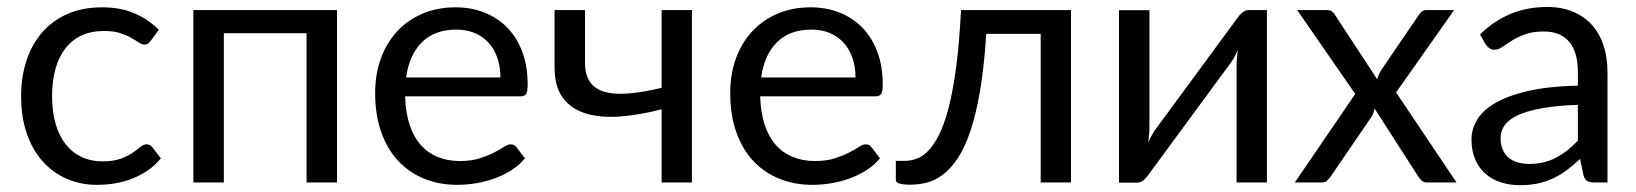

<svg xmlns="http://www.w3.org/2000/svg" viewBox="-20 -536 4807 564"><path d="M423 -416.5Q419 -411 415 -408Q411 -405 404 -405Q396.5 -405 387.5 -411.2Q378.5 -417.5 365.2 -425Q352 -432.5 332.8 -438.8Q313.5 -445 285.5 -445Q248 -445 219.5 -431.8Q191 -418.5 171.8 -393.5Q152.5 -368.5 142.8 -333Q133 -297.5 133 -253.5Q133 -207.5 143.5 -171.8Q154 -136 173.2 -111.8Q192.5 -87.5 219.8 -74.8Q247 -62 281 -62Q313.5 -62 334.5 -69.8Q355.5 -77.5 369.2 -87Q383 -96.5 392.2 -104.2Q401.5 -112 410.5 -112Q421.5 -112 427.5 -103.5L452.5 -71Q436 -50.5 415 -36Q394 -21.5 369.8 -11.8Q345.5 -2 319 2.5Q292.5 7 265 7Q217.5 7 176.8 -10.5Q136 -28 106 -61.2Q76 -94.5 59 -143Q42 -191.5 42 -253.5Q42 -310 57.8 -358Q73.5 -406 103.8 -440.8Q134 -475.5 178.2 -495Q222.5 -514.5 280 -514.5Q333.5 -514.5 374.2 -497.2Q415 -480 446.5 -448.5Z M970 0H880.5V-438.5H637.5V0H548V-506.5H970Z M1450 -308.5Q1450 -339.5 1441.2 -365.2Q1432.5 -391 1415.8 -409.8Q1399 -428.5 1375 -438.8Q1351 -449 1320.5 -449Q1256.5 -449 1219.2 -411.8Q1182 -374.5 1173 -308.5ZM1522 -71Q1505.5 -51 1482.5 -36.2Q1459.5 -21.5 1433.2 -12Q1407 -2.5 1379 2.2Q1351 7 1323.5 7Q1271 7 1226.8 -10.8Q1182.5 -28.5 1150.2 -62.8Q1118 -97 1100 -147.5Q1082 -198 1082 -263.5Q1082 -316.5 1098.2 -362.5Q1114.5 -408.5 1145 -442.2Q1175.5 -476 1219.5 -495.2Q1263.5 -514.5 1318.5 -514.5Q1364 -514.5 1402.8 -499.2Q1441.5 -484 1469.8 -455.2Q1498 -426.5 1514 -384.2Q1530 -342 1530 -288Q1530 -267 1525.5 -260Q1521 -253 1508.5 -253H1170Q1171.5 -205 1183.2 -169.5Q1195 -134 1216 -110.2Q1237 -86.5 1266 -74.8Q1295 -63 1331 -63Q1364.5 -63 1388.8 -70.8Q1413 -78.5 1430.5 -87.5Q1448 -96.5 1459.8 -104.2Q1471.5 -112 1480 -112Q1491 -112 1497 -103.5Z M2012.5 -506.5V0H1923.5V-215Q1858.5 -198 1801.2 -193.8Q1744 -189.5 1701.2 -202.5Q1658.5 -215.5 1633.8 -248.2Q1609 -281 1609 -339V-506.5H1698.5V-352.5Q1698.5 -316 1713.2 -295Q1728 -274 1756.5 -266Q1785 -258 1827 -261.5Q1869 -265 1923.5 -278V-506.5Z M2493 -308.5Q2493 -339.5 2484.2 -365.2Q2475.5 -391 2458.8 -409.8Q2442 -428.5 2418 -438.8Q2394 -449 2363.5 -449Q2299.5 -449 2262.2 -411.8Q2225 -374.5 2216 -308.5ZM2565 -71Q2548.5 -51 2525.5 -36.2Q2502.5 -21.5 2476.2 -12Q2450 -2.5 2422 2.2Q2394 7 2366.5 7Q2314 7 2269.8 -10.8Q2225.5 -28.5 2193.2 -62.8Q2161 -97 2143 -147.5Q2125 -198 2125 -263.5Q2125 -316.5 2141.2 -362.5Q2157.5 -408.5 2188 -442.2Q2218.5 -476 2262.5 -495.2Q2306.5 -514.5 2361.5 -514.5Q2407 -514.5 2445.8 -499.2Q2484.5 -484 2512.8 -455.2Q2541 -426.5 2557 -384.2Q2573 -342 2573 -288Q2573 -267 2568.5 -260Q2564 -253 2551.5 -253H2213Q2214.5 -205 2226.2 -169.5Q2238 -134 2259 -110.2Q2280 -86.5 2309 -74.8Q2338 -63 2374 -63Q2407.5 -63 2431.8 -70.8Q2456 -78.5 2473.5 -87.5Q2491 -96.5 2502.8 -104.2Q2514.5 -112 2523 -112Q2534 -112 2540 -103.5Z M3126 0H3037V-436.5H2877Q2871 -340 2859 -269.8Q2847 -199.5 2830.2 -150.2Q2813.5 -101 2792.8 -70.2Q2772 -39.5 2749.2 -22.5Q2726.5 -5.5 2702.2 0.5Q2678 6.5 2654 6.5Q2611.5 6.5 2611.5 -7V-63.5H2637.5Q2654.5 -63.5 2672 -69.5Q2689.5 -75.5 2706.2 -92.5Q2723 -109.5 2738.5 -140.2Q2754 -171 2766.8 -220.2Q2779.5 -269.5 2788.8 -339.8Q2798 -410 2803 -506.5H3126Z M3701.5 -506.5V0H3612.5V-344Q3612.5 -354 3613.5 -365.5Q3614.5 -377 3616 -388.5Q3611.5 -378.5 3607 -370Q3602.5 -361.5 3597.5 -354.5L3353 -22Q3347.5 -14 3339.2 -6.8Q3331 0.5 3321 0.5H3267V-506H3356.5V-162Q3356.5 -152.5 3355.5 -141.2Q3354.5 -130 3353 -118.5Q3357.5 -128 3362 -136.2Q3366.5 -144.5 3371 -151.5L3615.5 -484Q3621 -492 3629.5 -499.2Q3638 -506.5 3648 -506.5Z M4258.5 0H4173Q4162 0 4155.8 -5.8Q4149.5 -11.5 4145.5 -18.5L4018 -217Q4016 -210 4013.8 -203.2Q4011.5 -196.5 4007.5 -191L3889.5 -18.5Q3884.5 -11.5 3878.8 -5.8Q3873 0 3863 0H3783.5L3961 -260L3790.5 -506.5H3876Q3887 -506.5 3892 -503Q3897 -499.5 3901 -493L4025.5 -303Q4029.5 -317.5 4038 -331L4147 -491Q4151.5 -498 4156.8 -502.2Q4162 -506.5 4169.5 -506.5H4251.5L4081 -264.5Z M4615 -228Q4553.5 -226 4510.2 -218.2Q4467 -210.5 4439.8 -198Q4412.5 -185.5 4400.2 -168.5Q4388 -151.5 4388 -130.5Q4388 -110.5 4394.5 -96Q4401 -81.5 4412.2 -72.2Q4423.5 -63 4438.8 -58.8Q4454 -54.5 4471.5 -54.5Q4495 -54.5 4514.5 -59.2Q4534 -64 4551.2 -73Q4568.5 -82 4584.2 -94.5Q4600 -107 4615 -123ZM4327.5 -435Q4369.5 -475.5 4418 -495.5Q4466.5 -515.5 4525.5 -515.5Q4568 -515.5 4601 -501.5Q4634 -487.5 4656.5 -462.5Q4679 -437.5 4690.5 -402Q4702 -366.5 4702 -324V0H4662.5Q4649.5 0 4642.5 -4.2Q4635.5 -8.5 4631.5 -21L4621.5 -69Q4601.5 -50.5 4582.5 -36.2Q4563.5 -22 4542.5 -12.2Q4521.5 -2.5 4497.8 2.8Q4474 8 4445 8Q4415.5 8 4389.5 -0.2Q4363.5 -8.5 4344.2 -25Q4325 -41.5 4313.8 -66.8Q4302.5 -92 4302.5 -126.5Q4302.5 -156.5 4319 -184.2Q4335.5 -212 4372.5 -233.5Q4409.5 -255 4469 -268.8Q4528.5 -282.5 4615 -284.5V-324Q4615 -383 4589.5 -413.2Q4564 -443.5 4515 -443.5Q4482 -443.5 4459.8 -435.2Q4437.5 -427 4421.2 -416.8Q4405 -406.5 4393.2 -398.2Q4381.5 -390 4370 -390Q4361 -390 4354.5 -394.8Q4348 -399.5 4343.5 -406.5Z"/></svg>

Font: Lato-Regular
Style: Regular
Weight: 400
Designer: Lukasz Dziedzic with Adam Twardoch and Botio Nikoltchev
Foundry: tyPoland Lukasz Dziedzic
Version: Version 2.015; 2015-08-06; http://www.latofonts.com/